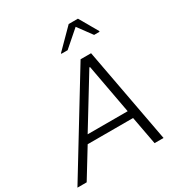

<svg xmlns="http://www.w3.org/2000/svg" viewBox="-230 -1061 1131 1205"><g transform="rotate(-30 335.5 -458.5)"><path d="M-21 0 399 -688H475L603 0H538L500 -204H171L46 0ZM202 -258H492L426 -616H421ZM311 -778 312 -783 445 -917H512L589 -783L588 -778H549L474 -880L357 -778Z"/></g></svg>

Font: Saira Light
Style: Italic
Weight: 300
Italic angle: -12°
Designer: Hector Gatti with collaboration of the Omnibus-Type team
Foundry: Omnibus-Type
Version: Version 1.100; ttfautohint (v1.8.3)